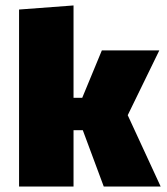

<svg xmlns="http://www.w3.org/2000/svg" viewBox="-20 -685 615 705"><path d="M284 -207H250V0H50V-650L250 -665V-326H282L354 -500H565L449 -262L570 0H361Z"/></svg>

Font: Changa ExtraBold
Style: Regular
Weight: 800
Designer: Eduardo Rodriguez Tunni
Foundry: Eduardo Rodriguez Tunni
Version: Version 3.002; ttfautohint (v1.8.2)